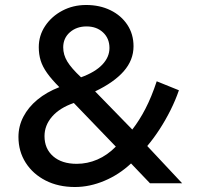

<svg xmlns="http://www.w3.org/2000/svg" viewBox="-20 -735 789 770"><path d="M280.5 15Q214 15 163 -11Q112 -37 83 -82.5Q54 -128 54 -186Q54 -229 73.8 -267Q93.5 -305 130 -335.2Q166.5 -365.5 218 -385.5Q187 -416.5 168.8 -442.2Q150.5 -468 143 -492.5Q135.5 -517 135.5 -546Q135.5 -592.5 161.2 -631Q187 -669.5 230 -692.2Q273 -715 325.5 -715Q380 -715 423 -694Q466 -673 490.8 -635.5Q515.5 -598 515.5 -549.5Q515.5 -494 476.2 -449.2Q437 -404.5 361.5 -368.5L510.5 -215.5Q539 -252 563.2 -298.8Q587.5 -345.5 608.5 -409L697.5 -373Q684 -333.5 664 -293.5Q644 -253.5 620 -216.5Q596 -179.5 570.5 -149.5L710.5 0H581.5L505.5 -79.5Q457.5 -34.5 398.5 -9.8Q339.5 15 280.5 15ZM287.5 -78Q330.5 -78 370.5 -95.2Q410.5 -112.5 444.5 -147L276 -322Q219.5 -302.5 189 -267.5Q158.5 -232.5 158.5 -189Q158.5 -138.5 193.2 -108.2Q228 -78 287.5 -78ZM305 -425Q361.5 -445.5 390.2 -475.8Q419 -506 419 -542.5Q419 -581 393.2 -605Q367.5 -629 327 -629Q287 -629 260.2 -605.5Q233.5 -582 233.5 -545Q233.5 -515.5 249.8 -488.5Q266 -461.5 305 -425Z"/></svg>

Font: Geologica Thin Cursive
Style: Regular
Weight: 400
Version: Version 1.010;gftools[0.9.28]